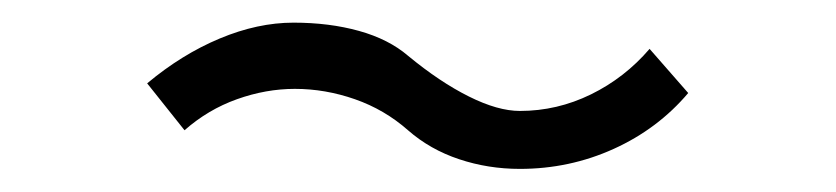

<svg xmlns="http://www.w3.org/2000/svg" viewBox="-20 -387 727 167"><path d="M140.5 -273.7 108 -314.5Q138.1 -339.7 171.1 -353.5Q204.1 -367.3 235.3 -367.3Q266.5 -367.3 292.3 -360.1Q318.1 -352.9 334.9 -338.5Q362.5 -315.7 387.8 -303.1Q413 -290.5 432.2 -290.5Q464.6 -290.5 494 -304.9Q523.4 -319.3 545 -344.5L578.6 -306.1Q552.2 -274.9 513.8 -257.5Q475.4 -240.1 432.2 -240.1Q404.6 -240.1 379.4 -248.5Q354.1 -256.9 334.9 -273.7Q314.5 -291.7 288.7 -300.7Q262.9 -309.7 236.5 -309.7Q211.3 -309.7 186.1 -300.7Q160.9 -291.7 140.5 -273.7Z"/></svg>

Font: Lohit Gujarati
Style: Regular
Weight: 400
Version: 2.92.4